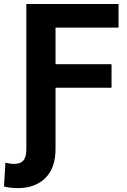

<svg xmlns="http://www.w3.org/2000/svg" viewBox="-20 -731 637 964"><path d="M112.3 -425.3H258.8V17.1Q258.8 112.3 207.8 162.8Q156.7 213.4 69.8 213.4Q51.3 213.4 34.9 211.7Q18.6 210 0 205.1L7.3 85.9Q18.6 88.9 29.3 90.3Q40 91.8 51.8 91.8Q82.5 91.8 97.4 74.7Q112.3 57.6 112.3 17.1ZM258.8 -710.9V0H112.3V-710.9ZM540 -408.7V-290.5H220.2V-408.7ZM575.2 -710.9V-592.3H220.2V-710.9Z"/></svg>

Font: RobotoDEMO
Style: Regular
Weight: 400
Designer: Christian Robertson
Foundry: Google
Version: Version 2.136